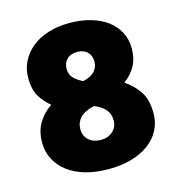

<svg xmlns="http://www.w3.org/2000/svg" viewBox="-98 -710 756 813"><g transform="rotate(-15 280.0 -303.5)"><path d="M50 -444Q50 -484 67 -517Q84 -550 114 -574Q144 -598 186 -611Q228 -624 278 -624Q328 -624 370 -612Q412 -600 442 -578Q472 -556 489 -524Q506 -492 506 -452Q506 -408 488 -375Q470 -342 438 -320Q476 -294 500 -258.5Q524 -223 524 -163Q524 -123 507 -90Q490 -57 458 -33Q426 -9 381 4Q336 17 280 17Q224 17 179 4Q134 -9 102.5 -33Q71 -57 53.5 -90Q36 -123 36 -163Q36 -217 59.5 -253Q83 -289 115 -309Q88 -331 69 -361.5Q50 -392 50 -444ZM207 -178Q207 -147 227.5 -129Q248 -111 280 -111Q312 -111 332.5 -129.5Q353 -148 353 -178Q353 -207 335.5 -226.5Q318 -246 288 -257Q244 -247 225.5 -226.5Q207 -206 207 -178ZM339 -438Q339 -465 323 -481Q307 -497 278 -497Q249 -497 233 -481Q217 -465 217 -439Q217 -413 233.5 -397Q250 -381 272 -371Q307 -379 323 -397Q339 -415 339 -438Z"/></g></svg>

Font: Baloo Paaji
Style: Regular
Weight: 400
Designer: Shuchita Grover and Ek Type
Foundry: Ek Type
Version: Version 1.443;PS 1.000;hotconv 16.6.51;makeotf.lib2.5.65220;